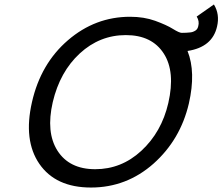

<svg xmlns="http://www.w3.org/2000/svg" viewBox="-20 -816 995 859"><path d="M825 -353Q787 -191 667 -84Q546 23 387 23Q229 23 156 -83Q84 -188 123 -359Q162 -531 284 -636Q406 -741 562 -741Q624 -741 674 -723Q726 -704 753 -687Q782 -669 793 -669Q815 -669 831 -671Q843 -672 854 -679Q864 -685 867 -699Q873 -721 860 -742L937 -796Q964 -752 951 -697Q930 -605 819 -588Q857 -493 825 -353ZM216 -359Q185 -224 237 -142Q290 -59 406 -59Q523 -59 612 -141Q703 -225 733 -355Q765 -495 713 -576Q660 -659 543 -659Q426 -659 337 -577Q248 -495 216 -359Z"/></svg>

Font: Miedinger
Style: Italic
Weight: 400
Italic angle: -13°
Version: Version 001.000